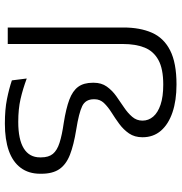

<svg xmlns="http://www.w3.org/2000/svg" viewBox="1 -716 726 768"><g transform="rotate(90 364.0 -332.0)"><path d="M90 -462.5Q90 -529 110.8 -576.5Q131.5 -624 181.5 -649.5Q231.5 -675 318 -675Q382 -675 429.2 -659Q476.5 -643 502.8 -612.8Q529 -582.5 529 -539Q529 -507.5 513.8 -485.2Q498.5 -463 475.8 -446.2Q453 -429.5 430.2 -415.2Q407.5 -401 392.2 -385Q377 -369 377 -347.5V-344.5Q377 -311 404.5 -297.8Q432 -284.5 498 -274Q560 -264 599 -248.8Q638 -233.5 656.5 -206.5Q675 -179.5 675 -134.5V-130Q675 -83.5 651.2 -51.8Q627.5 -20 582.8 -4.2Q538 11.5 474 11.5Q418 11.5 376.8 3.2Q335.5 -5 301.5 -16.5L294 -76Q335.5 -60.5 375.8 -51.2Q416 -42 467.5 -42Q538 -42 573.8 -64.2Q609.5 -86.5 609.5 -129V-133.5Q609.5 -163.5 595.5 -180.5Q581.5 -197.5 551 -207.2Q520.5 -217 471.5 -224Q414.5 -233 379 -246.2Q343.5 -259.5 327.2 -281.8Q311 -304 311 -340V-344.5Q311 -374.5 326.2 -396Q341.5 -417.5 364.2 -433.8Q387 -450 409.5 -465Q432 -480 447.2 -497.8Q462.5 -515.5 462.5 -539Q462.5 -563 446.5 -581.8Q430.5 -600.5 398.8 -611.2Q367 -622 318.5 -622Q255 -622 219.8 -602.5Q184.5 -583 170.2 -547Q156 -511 156 -460.5V0H90Z"/></g></svg>

Font: Anek Latin Expanded Light
Style: Regular
Weight: 300
Width: 7
Designer: Yesha Goshar
Foundry: Ek Type
Version: Version 1.003